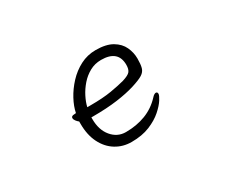

<svg xmlns="http://www.w3.org/2000/svg" viewBox="-86 -730 1173 991"><g transform="rotate(-30 500.0 -234.0)"><path d="M346 -196V-186Q346 -121 379.5 -81Q413 -41 463 -41Q527 -41 580.5 -61.5Q634 -82 674 -125Q681 -133 687 -136.5Q693 -140 697 -140Q707 -140 707 -128Q707 -119 692.5 -96Q678 -73 648 -46.5Q618 -20 572 -1Q526 18 463 18Q412 18 370.5 -7.5Q329 -33 305 -81Q281 -129 281 -195V-209Q272 -216 265.5 -225Q259 -234 259 -241Q259 -254 278 -254Q279 -254 283 -254.5Q287 -255 288 -255Q295 -291 316.5 -331Q338 -371 371 -406.5Q404 -442 446.5 -464Q489 -486 538 -486Q600 -486 636.5 -464.5Q673 -443 688.5 -409.5Q704 -376 704 -340Q704 -306 698.5 -286Q693 -266 673 -253.5Q653 -241 608 -227Q563 -213 500.5 -204.5Q438 -196 359 -196ZM374 -252Q448 -252 498 -260.5Q548 -269 581 -278Q617 -289 627.5 -302Q638 -315 638 -341Q638 -428 537 -428Q500 -428 469 -411Q438 -394 414.5 -367Q391 -340 375.5 -309.5Q360 -279 354 -252Z"/></g></svg>

Font: Moon Stars Kai T
Style: Regular
Weight: 400
Designer: GuiWonder
Version: Version 1.101